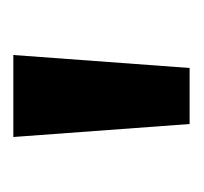

<svg xmlns="http://www.w3.org/2000/svg" viewBox="-28 -726 298 281"><g transform="rotate(-90 120.5 -585.0)"><path d="M181 -714H61L80 -456H162Z"/></g></svg>

Font: Noto Sans Gujarati UI SemiCondensed SemiBold
Style: Regular
Weight: 600
Width: 4
Designer: Jelle Bosma - Monotype Design Team, Universal Thirst
Foundry: Monotype Imaging Inc.
Version: Version 2.106